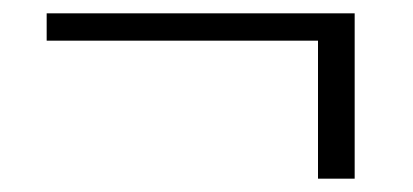

<svg xmlns="http://www.w3.org/2000/svg" viewBox="-20 -395 620 288"><path d="M512 -127H457V-334H50V-375H512Z"/></svg>

Font: Kaisei HarunoUmi
Style: Bold
Weight: 700
Designer: Font-Kai, 金井和夫
Foundry: KAZUO KANAI
Version: Version 5.003